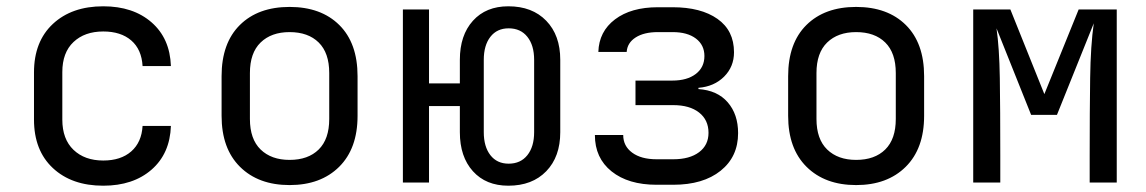

<svg xmlns="http://www.w3.org/2000/svg" viewBox="-20 -580 3640 610"><path d="M308 10Q208 10 148 -46Q88 -102 88 -200V-350Q88 -448 148 -504Q208 -560 308 -560Q403 -560 461.5 -509Q520 -458 523 -370H433Q430 -423 397 -451.5Q364 -480 308 -480Q249 -480 213.5 -446.5Q178 -413 178 -351V-200Q178 -138 213.5 -104Q249 -70 308 -70Q364 -70 397 -99Q430 -128 433 -180H523Q520 -92 461.5 -41Q403 10 308 10Z M900 8Q801 8 742.5 -50Q684 -108 684 -212V-338Q684 -443 742 -500.5Q800 -558 900 -558Q1000 -558 1058 -500.5Q1116 -443 1116 -338V-212Q1116 -108 1057.5 -50Q999 8 900 8ZM900 -72Q959 -72 992.5 -105Q1026 -138 1026 -202V-348Q1026 -412 992.5 -445Q959 -478 900 -478Q842 -478 808 -445Q774 -412 774 -348V-202Q774 -138 808 -105Q842 -72 900 -72Z M1595 10Q1524 10 1482.5 -36Q1441 -82 1441 -160V-243H1343V0H1260V-550H1343V-315H1441V-390Q1441 -468 1482.5 -514Q1524 -560 1595 -560Q1671 -560 1715.5 -514Q1760 -468 1760 -390V-160Q1760 -82 1715.5 -36Q1671 10 1595 10ZM1596 -60Q1634 -60 1655.5 -87Q1677 -114 1677 -160V-390Q1677 -436 1655.5 -463Q1634 -490 1596 -490Q1559 -490 1538 -463Q1517 -436 1517 -390V-160Q1517 -114 1538 -87Q1559 -60 1596 -60Z M2066 7Q1976 7 1923 -35.5Q1870 -78 1870 -151H1960Q1960 -116 1988.5 -95Q2017 -74 2066 -74H2119Q2171 -74 2201 -96.5Q2231 -119 2231 -158Q2231 -199 2201 -222.5Q2171 -246 2119 -246H1999V-324H2116Q2163 -324 2190.5 -345Q2218 -366 2218 -402Q2218 -437 2191 -457.5Q2164 -478 2117 -478H2070Q2026 -478 1999.5 -461Q1973 -444 1971 -415H1881Q1883 -480 1934 -518.5Q1985 -557 2070 -557H2117Q2207 -557 2259.5 -520Q2312 -483 2312 -414Q2312 -368 2280.5 -336.5Q2249 -305 2199 -301V-297Q2259 -293 2292 -255Q2325 -217 2325 -157Q2325 -82 2269.5 -37.5Q2214 7 2119 7Z M2700 8Q2601 8 2542.5 -50Q2484 -108 2484 -212V-338Q2484 -443 2542 -500.5Q2600 -558 2700 -558Q2800 -558 2858 -500.5Q2916 -443 2916 -338V-212Q2916 -108 2857.5 -50Q2799 8 2700 8ZM2700 -72Q2759 -72 2792.5 -105Q2826 -138 2826 -202V-348Q2826 -412 2792.5 -445Q2759 -478 2700 -478Q2642 -478 2608 -445Q2574 -412 2574 -348V-202Q2574 -138 2608 -105Q2642 -72 2700 -72Z M3072 0V-550H3190L3298 -281L3407 -550H3528V0H3442V-85Q3442 -228 3443.5 -332Q3445 -436 3455 -506L3338 -215H3256L3146 -490Q3155 -428 3156.5 -332Q3158 -236 3158 -85V0Z"/></svg>

Font: JetBrainsMonoNL NFM
Style: Regular
Weight: 400
Monospace: yes
Designer: Philipp Nurullin, Konstantin Bulenkov
Foundry: JetBrains
Version: Version 2.304; ttfautohint (v1.8.4.7-5d5b);Nerd Fonts 3.3.0